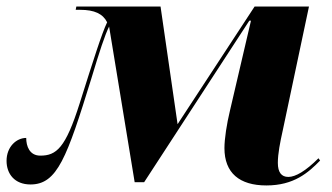

<svg xmlns="http://www.w3.org/2000/svg" viewBox="-26 -556 1013 586"><path d="M787 10C871 10 915 -29 951 -66L946 -73C907 -34 876 -16 854 -16C833 -16 822 -30 822 -59C822 -87 829 -122 837 -158L917 -536H751L516 -177L464 -536H207L205 -526H219C262 -526 288 -514 301 -488C285 -455 259 -373 217 -240C174 -104 146 -81 97 -81C64 -81 54 -110 54 -135C24 -135 -6 -108 -6 -65C-6 -25 19 7 67 7C149 7 178 -75 253 -317C278 -400 294 -449 307 -475L385 0H414L735 -493H740L676 -219C666 -178 659 -132 659 -104C659 -28 705 10 787 10Z"/></svg>

Font: Noto Serif Display ExtraBold
Style: Italic
Weight: 800
Italic angle: -12°
Designer: Monotype Design Team
Foundry: Monotype Imaging Inc.
Version: Version 2.009